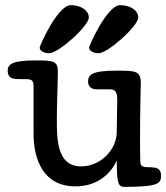

<svg xmlns="http://www.w3.org/2000/svg" viewBox="-20 -708 649 750"><path d="M327 -640C327 -665 300 -687 257 -688C206 -689 135 -530 135 -522C135 -507 157 -500 172 -500C208 -500 327 -606 327 -640ZM520 -640C520 -665 493 -687 450 -688C399 -689 328 -530 328 -522C328 -507 350 -500 365 -500C401 -500 520 -606 520 -640ZM436 -191C435 -122 372 -58 297 -58C202 -58 202 -165 202 -243C202 -302 206 -392 206 -427C206 -469 191 -472 121 -472C35 -472 10 -460 10 -432C10 -402 30 -399 55 -399H79C110 -399 111 -391 111 -361V-187C111 -82 151 20 275 20C368 20 417 -38 436 -81C437 1 439 22 466 22C603 22 609 7 609 -22C609 -43 599 -50 586 -53C581 -54 565 -55 556 -55C533 -55 528 -63 528 -78C528 -82 527 -103 527 -156C527 -308 530 -355 530 -383C530 -431 510 -432 436 -432C339 -432 324 -416 324 -390C324 -372 335 -359 358 -359H411C435 -359 438 -340 438 -318Z"/></svg>

Font: Life Savers
Style: ExtraBold
Weight: 800
Designer: Pablo Impallari, Rodrigo Fuenzalida, Brenda Gallo
Foundry: Pablo Impallari, Rodrigo Fuenzalida, Brenda Gallo
Version: Version 3.000